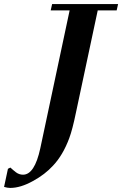

<svg xmlns="http://www.w3.org/2000/svg" viewBox="-75 -710 600 943"><path d="M505 -690 498 -659H405L298 -157Q281 -74 265 -31Q234 52 186 103Q146 147 87 179Q26 213 -25 213Q-38 213 -55 208L-36 119L-24 113Q-17 119 -10.5 125Q-4 131 3 136Q19 148 38 148Q95 148 123 18L267 -659H174L181 -690Z"/></svg>

Font: GFS Didot
Style: Bold Italic
Weight: 700
Italic angle: -12°
Designer: Designed by Takis Katsoulidis and George D. Matthiopoulos.
Foundry: Designed by Takis Katsoulidis and George D. Matthiopoulos.
Version: Version 1.0